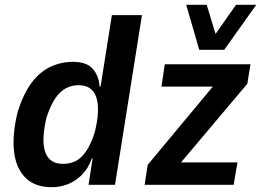

<svg xmlns="http://www.w3.org/2000/svg" viewBox="-20 -768 1085 798"><path d="M195 10Q124 10 84.5 -30.5Q45 -71 38 -142Q31 -213 54 -305Q78 -380 112 -425Q146 -470 190 -490.5Q234 -511 283 -511Q340 -511 365.5 -482Q391 -453 394 -408H398L445 -705H570L458 0H348L365 -110H362Q347 -68 320.5 -41.5Q294 -15 262 -2.5Q230 10 195 10ZM242 -87Q272 -87 295.5 -99Q319 -111 339 -141Q359 -171 374 -219Q397 -312 380.5 -363Q364 -414 306 -414Q279 -414 254.5 -401.5Q230 -389 210 -359.5Q190 -330 174 -282Q151 -188 167.5 -137.5Q184 -87 242 -87ZM581 0 594 -83 892 -441 877 -408H651L665 -501H1021L1008 -420L707 -63L722 -93H967L951 0ZM808 -561 754 -748H839L876 -627L961 -748H1045L912 -561Z"/></svg>

Font: Nunito Sans 7pt Condensed
Style: Bold Italic
Weight: 700
Width: 3
Italic angle: -9°
Designer: Vernon Adams
Foundry: Vernon Adams
Version: Version 3.101;gftools[0.9.27]